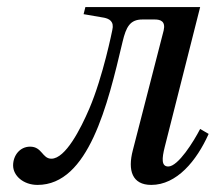

<svg xmlns="http://www.w3.org/2000/svg" viewBox="-20 -510 609 542"><path d="M17 -43C17 -14 46 12 86 12C230 12 284 -214 326 -392C336 -434 347 -455 382 -455H417C433 -455 448 -450 442 -424L355 -86C340 -29 353 12 407 12C479 12 535 -56 569 -132L545 -146C527 -111 483 -40 455 -40C435 -40 437 -63 445 -95L545 -490H221L216 -470L274 -460C288 -457 303 -450 297 -425C297 -425 271 -294 232 -203C208 -147 165 -62 125 -62C99 -62 99 -96 65 -96C36 -96 17 -71 17 -43Z"/></svg>

Font: Heuristica
Style: Italic
Weight: 400
Italic angle: -13°
Version: Version 1.0.1